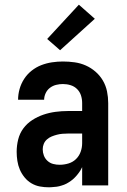

<svg xmlns="http://www.w3.org/2000/svg" viewBox="-20 -790 540 818"><path d="M189 8Q169 8 150 4.5Q131 1 114 -9Q97 -19 84.5 -34.5Q72 -50 64.5 -67.5Q57 -85 54 -104.5Q51 -124 51 -143Q51 -170 57.5 -196Q64 -222 79.5 -243Q95 -264 117.5 -278.5Q140 -293 165 -301.5Q190 -310 216.5 -313.5Q243 -317 269 -317H330V-351Q330 -368 325 -383.5Q320 -399 308.5 -410.5Q297 -422 281 -427Q265 -432 248 -432Q234 -432 219.5 -428.5Q205 -425 193 -416Q181 -407 174.5 -393Q168 -379 168 -365H57Q57 -388 63.5 -411Q70 -434 83 -454Q96 -474 115 -489Q134 -504 156 -512.5Q178 -521 201.5 -524.5Q225 -528 248 -528Q273 -528 298 -524.5Q323 -521 345.5 -511Q368 -501 387 -484.5Q406 -468 418.5 -446.5Q431 -425 436 -400.5Q441 -376 441 -351V0H330V-78Q325 -68 323.5 -65.5Q322 -63 319 -58.5Q316 -54 312.5 -49.5Q309 -45 305.5 -41Q302 -37 298 -33Q294 -29 290 -25.5Q286 -22 281.5 -19Q277 -16 272.5 -13Q268 -10 263 -7.5Q258 -5 253 -3Q248 -1 242.5 0.5Q237 2 232 3.5Q227 5 221.5 5.5Q216 6 210.5 6.5Q205 7 199.5 7.5Q194 8 189 8ZM234 -88Q253 -88 271.5 -93.5Q290 -99 303.5 -112Q317 -125 323.5 -143Q330 -161 330 -180V-221H269Q257 -221 245.5 -220Q234 -219 222.5 -216Q211 -213 200 -208.5Q189 -204 180 -196Q171 -188 166.5 -177Q162 -166 162 -154Q162 -140 167 -127Q172 -114 182.5 -104.5Q193 -95 206.5 -91.5Q220 -88 234 -88ZM236 -576 181 -624 316 -770 384 -710Z"/></svg>

Font: Iosevka SS08 Regular
Style: Bold
Weight: 700
Monospace: yes
Designer: Belleve Invis
Foundry: Belleve Invis
Version: Version 16.3.4; ttfautohint (v1.8.4)